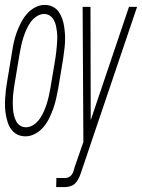

<svg xmlns="http://www.w3.org/2000/svg" viewBox="-37 -548 579 783"><path d="M67 8Q49 8 34.5 1Q20 -6 10 -19Q0 -32 -5 -47.5Q-10 -63 -13 -79.5Q-16 -96 -16.5 -112.5Q-17 -129 -16 -146.5Q-15 -164 -13 -181Q-11 -198 -8 -215L12 -335Q15 -356 19.5 -376Q24 -396 31 -415.5Q38 -435 48 -454.5Q58 -474 72 -490.5Q86 -507 105.5 -517.5Q125 -528 145 -528Q162 -528 177 -521Q192 -514 201.5 -501Q211 -488 216.5 -472.5Q222 -457 224.5 -440.5Q227 -424 228 -407.5Q229 -391 228 -373.5Q227 -356 224.5 -339Q222 -322 220 -305L200 -185Q196 -164 191.5 -144Q187 -124 180 -104.5Q173 -85 163.5 -65.5Q154 -46 140 -29.5Q126 -13 106.5 -2.5Q87 8 67 8ZM192 215 193 178H229Q236 178 243.5 174.5Q251 171 255.5 164.5Q260 158 262.5 150.5Q265 143 267 135L303 31L300 -520H332L333 -58L489 -520H522Q465 -353 409 -186Q353 -19 296 148Q296 148 296 148Q296 148 296 148Q292 161 287 173Q282 185 273.5 195.5Q265 206 252.5 210.5Q240 215 228 215ZM69 -29Q85 -29 100 -39Q115 -49 125 -63.5Q135 -78 142 -94Q149 -110 154 -126Q159 -142 162.5 -158Q166 -174 169 -191L189 -311Q191 -324 192.5 -337.5Q194 -351 195 -364Q196 -377 196.5 -390.5Q197 -404 195.5 -417Q194 -430 191.5 -442Q189 -454 183 -465.5Q177 -477 166.5 -484Q156 -491 143 -491Q127 -491 112 -481Q97 -471 87 -456.5Q77 -442 70 -426Q63 -410 58 -394Q53 -378 49.5 -362Q46 -346 43 -329L23 -209Q21 -196 19 -182.5Q17 -169 16 -156Q15 -143 15 -129.5Q15 -116 16 -103Q17 -90 20 -78Q23 -66 28.5 -54.5Q34 -43 44.5 -36Q55 -29 69 -29Z"/></svg>

Font: Iosevka SS04 Extralight
Style: Italic
Weight: 200
Italic angle: -9°
Monospace: yes
Designer: Belleve Invis
Foundry: Belleve Invis
Version: Version 19.0.0; ttfautohint (v1.8.4)